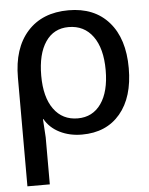

<svg xmlns="http://www.w3.org/2000/svg" viewBox="-53 -577 648 837"><g transform="rotate(-5 270.5 -158.5)"><path d="M518 -259Q518 -132 457.5 -60Q397 12 290 12Q236 12 193 -9.5Q150 -31 128 -70H126L131 10V216H33V-259Q33 -388 98 -460.5Q163 -533 278 -533Q391 -533 454.5 -460.5Q518 -388 518 -259ZM278 -60Q343 -60 380 -112.5Q417 -165 417 -259Q417 -354 378.5 -407Q340 -460 272 -460Q207 -460 171 -407Q135 -354 135 -259Q135 -165 173 -112.5Q211 -60 278 -60Z"/></g></svg>

Font: Non Bureau
Style: Regular
Weight: 400
Designer: Jona Saucedo
Foundry: Non Foundry
Version: Version 1.000; ttfautohint (v1.8.4)